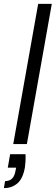

<svg xmlns="http://www.w3.org/2000/svg" viewBox="-42 -740 286 986"><path d="M26 0 154 -720H224L96 0ZM-22 226 -16 190Q8 190 21 176Q34 162 38 135L41 121H-2L10 52H89Q90 70 89 87.5Q88 105 86 119Q76 177 47.5 201.5Q19 226 -22 226Z"/></svg>

Font: DM Sans 18pt Light
Style: Italic
Weight: 300
Italic angle: -10°
Designer: Colophon Foundry, Jonny Pinhorn
Foundry: Colophon Foundry
Version: Version 4.004;gftools[0.9.30]